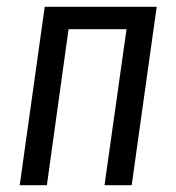

<svg xmlns="http://www.w3.org/2000/svg" viewBox="-20 -546 520 566"><path d="M288.1 0 353 -460H182.1L118.2 0H38.1L111.8 -525.9H441.9L368.2 0Z"/></svg>

Font: Fira Sans Compressed Book
Style: Italic
Weight: 350
Width: 3
Italic angle: -8°
Designer: Carrois Corporate & Edenspiekermann AG
Foundry: Carrois Corporate GbR & Edenspiekermann AG
Version: Version 4.203;PS 004.203;hotconv 1.0.88;makeotf.lib2.5.64775